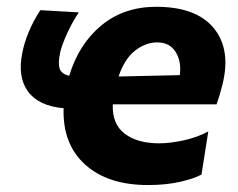

<svg xmlns="http://www.w3.org/2000/svg" viewBox="-20 -534 702 566"><path d="M416.5 11.5Q297.5 11.5 230.8 -49Q164 -109.5 167.5 -215Q93.5 -221.5 62.2 -264.8Q31 -308 46 -379.5Q51.5 -408 64.8 -440Q78 -472 99 -504L212.5 -497.5Q195 -472.5 178.5 -436.8Q162 -401 157 -377.5Q151 -349 155.5 -332.8Q160 -316.5 184 -310.5Q212 -403.5 278.5 -458.8Q345 -514 440.5 -514Q558 -514 609.8 -451.5Q661.5 -389 636 -285.5Q628 -253 618.5 -226.5H312.5Q310 -168.5 347.5 -140Q385 -111.5 449 -111.5Q481 -111.5 521.2 -120.2Q561.5 -129 594 -146.5L574 -19.5Q554 -8 511.8 1.8Q469.5 11.5 416.5 11.5ZM443.5 -409Q409.5 -409 378.5 -385Q347.5 -361 329.5 -308.5L510 -312.5Q515.5 -352 498 -380.5Q480.5 -409 443.5 -409Z"/></svg>

Font: Commissioner
Style: Bold Italic
Weight: 700
Italic angle: -12°
Designer: Kostas Bartsokas
Foundry: Kostas Bartsokas
Version: Version 1.000; ttfautohint (v1.8.3)